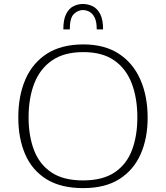

<svg xmlns="http://www.w3.org/2000/svg" viewBox="-20 -945 841 974"><path d="M402.3 9.3Q288.6 9.3 215.6 -36.1Q142.6 -81.5 107.7 -162.4Q72.8 -243.2 72.8 -349.1Q72.8 -459.5 109.1 -542.7Q145.5 -626 218.8 -672.9Q292 -719.7 402.8 -719.7Q510.3 -719.7 582.8 -672.4Q655.3 -625 692.1 -541Q729 -457 729 -347.2Q729 -244.1 693.8 -163.8Q658.7 -83.5 586.4 -37.1Q514.2 9.3 402.3 9.3ZM400.9 -29.8Q501.5 -29.8 562 -70.8Q622.6 -111.8 649.7 -184.1Q676.8 -256.3 676.8 -349.1Q676.8 -446.8 648.4 -521.5Q620.1 -596.2 559.8 -638.4Q499.5 -680.7 402.3 -680.7Q305.7 -680.7 244.4 -638.7Q183.1 -596.7 154.1 -522.2Q125 -447.8 125 -349.1Q125 -256.3 152.3 -184.1Q179.7 -111.8 240.2 -70.8Q300.8 -29.8 400.9 -29.8ZM301.3 -795.9Q301.3 -845.7 315.4 -873.8Q329.6 -901.9 352.3 -913.3Q375 -924.8 400.4 -924.8Q426.8 -924.8 450.2 -913.3Q473.6 -901.9 488.3 -873.8Q502.9 -845.7 502.9 -795.9H470.7Q470.7 -835 460 -856.2Q449.2 -877.4 432.9 -885.7Q416.5 -894 400.4 -894Q376.5 -894 355.2 -874.3Q334 -854.5 334 -795.9Z"/></svg>

Font: Comme Thin
Style: Regular
Weight: 250
Version: Version 1.000;gftools[0.9.27]